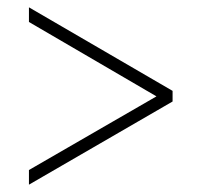

<svg xmlns="http://www.w3.org/2000/svg" viewBox="-20 -620 550 524"><path d="M59 -116 451 -343V-372L59 -600V-560L407 -357L59 -156Z"/></svg>

Font: Noto Serif Hebrew SemiCondensed ExtraLight
Style: Regular
Weight: 200
Width: 4
Designer: Monotype Design Team
Foundry: Monotype Imaging Inc.
Version: Version 2.004